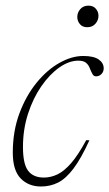

<svg xmlns="http://www.w3.org/2000/svg" viewBox="-20 -668 397 698"><path d="M265 -447.5Q231 -447.5 195.8 -422.8Q160.5 -398 130.5 -354.8Q100.5 -311.5 82 -254.8Q63.5 -198 63.5 -133.5Q63.5 -72 82.2 -47.2Q101 -22.5 139.5 -22.5Q164.5 -22.5 188.8 -34Q213 -45.5 238.5 -74.8Q264 -104 293.5 -158.5L305 -158Q275 -92 247.2 -55.2Q219.5 -18.5 191 -4.2Q162.5 10 129 10Q83.5 10 55 -19.5Q26.5 -49 26.5 -113Q26.5 -191 50.5 -255.5Q74.5 -320 112.8 -367Q151 -414 195.8 -439.2Q240.5 -464.5 282.5 -464.5Q320.5 -464.5 338.8 -451.8Q357 -439 357 -419.5Q357 -407.5 349 -399Q341 -390.5 329 -390.5Q321 -390.5 316.5 -398.2Q312 -406 307 -418.5Q302.5 -431.5 293 -439.5Q283.5 -447.5 265 -447.5ZM297 -569Q280 -569 270.5 -580.2Q261 -591.5 261 -606.5Q261 -622.5 272 -635Q283 -647.5 301.5 -647.5Q319 -647.5 328.5 -636.2Q338 -625 338 -610.5Q338 -594.5 327 -581.8Q316 -569 297 -569Z"/></svg>

Font: Newsreader 36pt ExtraLight
Style: Italic
Weight: 250
Italic angle: -17°
Designer: Hugues Gentile
Foundry: Production Type
Version: Version 1.003